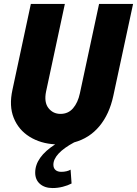

<svg xmlns="http://www.w3.org/2000/svg" viewBox="-20 -720 693 971"><path d="M246 231Q206 231 182 210Q158 189 158 153Q158 75 259 10Q185 6 129.5 -28.5Q74 -63 49.5 -123.5Q25 -184 43 -266L136 -700H308L213 -257Q202 -203 225 -173.5Q248 -144 286 -144Q325 -144 349.5 -172.5Q374 -201 384 -248L481 -700H653L553 -235Q533 -142 482.5 -81.5Q432 -21 355 0Q303 28 276.5 56.5Q250 85 250 113Q250 130 260.5 139.5Q271 149 290 149Q304 149 316.5 146Q329 143 337 138L342 208Q323 218 297.5 224.5Q272 231 246 231Z"/></svg>

Font: Red Hat Mono
Style: Italic
Weight: 300
Italic angle: -12°
Monospace: yes
Designer: Pentagram, MCKL
Foundry: Pentagram, MCKL
Version: Version 1.023